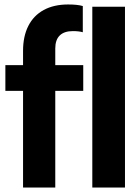

<svg xmlns="http://www.w3.org/2000/svg" viewBox="-20 -838 627 858"><path d="M227 -547H352V-432H227V0H83V-432H4V-547H83V-611Q83 -675.5 106.5 -722Q130 -768.5 175.2 -793.2Q220.5 -818 284.5 -818Q326.5 -818 350 -811V-694Q332 -699 305.5 -699Q267 -699 247 -679.5Q227 -660 227 -621.5ZM392.5 -808H538.5V0H392.5Z"/></svg>

Font: Encode Sans Condensed
Style: Bold
Weight: 700
Width: 3
Designer: Multiple Designers
Foundry: Impallari Type
Version: Version 2.000